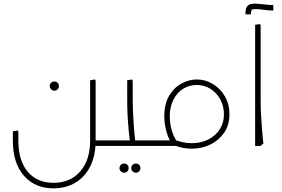

<svg xmlns="http://www.w3.org/2000/svg" viewBox="-20 -795 1535 1046"><path d="M276 -301Q266 -301 258.5 -308.5Q251 -316 251 -326Q251 -337 258.5 -344Q266 -351 276 -351Q287 -351 294 -344Q301 -337 301 -326Q301 -316 294 -308.5Q287 -301 276 -301Z M494 0V-30H587V0ZM587 0V-30Q599 -30 603 -26Q607 -22 607 -15Q607 -8 603 -4Q599 0 587 0ZM271 231Q170 231 110 162Q50 93 50 -29H80Q80 80 131 140.5Q182 201 271 201Q363 201 417 139Q471 77 471 -29H501Q501 52 472 110.5Q443 169 391 200Q339 231 271 231ZM50 -29V-80L77 -84L80 -76V-29ZM471 -29V-358L498 -362L501 -354V-29Z M656 146Q646 146 638.5 138.5Q631 131 631 121Q631 110 638.5 103Q646 96 656 96Q667 96 674 103Q681 110 681 121Q681 131 674 138.5Q667 146 656 146ZM720 146Q710 146 702.5 138.5Q695 131 695 121Q695 110 702.5 103Q710 96 720 96Q731 96 738 103Q745 110 745 121Q745 131 738 138.5Q731 146 720 146Z M682 0V-30H789V0ZM789 0V-30Q801 -30 805 -26Q809 -22 809 -15Q809 -8 805 -4Q801 0 789 0ZM690 0 688 -20Q684 -52 680.5 -90.5Q677 -129 675 -169.5Q673 -210 673 -247V-358L700 -362L703 -354V-247Q703 -218 704.5 -187Q706 -156 708 -125Q710 -94 712.5 -66Q715 -38 718 -14L703 0ZM587 0V-30H693V0ZM587 0Q577 0 572 -5Q567 -10 567 -15Q567 -21 572 -25.5Q577 -30 587 -30Z M1025 15Q996 15 965.5 8Q935 1 906 -12L919 -39Q945 -27 971.5 -21Q998 -15 1025 -15Q1076 -15 1115.5 -35.5Q1155 -56 1177.5 -91Q1200 -126 1200 -172Q1200 -217 1180 -253.5Q1160 -290 1126.5 -311Q1093 -332 1052 -332Q1010 -332 976.5 -310.5Q943 -289 924 -250.5Q905 -212 905 -162Q905 -122 916 -84.5Q927 -47 944 -25L921 -6Q900 -32 887.5 -75.5Q875 -119 875 -162Q875 -228 901 -272.5Q927 -317 968 -339.5Q1009 -362 1052 -362Q1099 -362 1139.5 -337.5Q1180 -313 1205 -270.5Q1230 -228 1230 -172Q1230 -114 1201.5 -72.5Q1173 -31 1126.5 -8Q1080 15 1025 15ZM789 0V-30H936V0ZM789 0Q779 0 774 -5Q769 -10 769 -15Q769 -21 774 -25.5Q779 -30 789 -30Z M1317 -717Q1317 -736 1320.5 -748.5Q1324 -761 1334.5 -768Q1345 -775 1366 -775Q1380 -775 1400 -773Q1420 -771 1439 -769Q1458 -767 1469 -768V-738Q1451 -737 1430 -740Q1409 -743 1388 -745Q1367 -747 1348 -743L1366 -752Q1353 -746 1350 -738.5Q1347 -731 1347 -717Z M1370 0V-660L1397 -664L1400 -656V-247Q1400 -206 1402.5 -165Q1405 -124 1407.5 -89.5Q1410 -55 1412.5 -34.5Q1415 -14 1415 -14L1400 0Z"/></svg>

Font: Fustat ExtraLight
Style: Regular
Weight: 250
Designer: Mohamed Gaber, Khaled Hosny, Laura Garcia Mut
Foundry: Kief Type Foundry, Alif Type Foundry, Hard Type Foundry
Version: Version 1.007